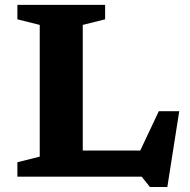

<svg xmlns="http://www.w3.org/2000/svg" viewBox="-20 -727 782 790"><path d="M668.5 42.5H597L563 0H51.5V-59.5L143.5 -82.5V-624.5L51.5 -647.5V-707H412.5V-647.5L320.5 -624.5V-107.5H557L633.5 -269.5H717.5Z"/></svg>

Font: Newsreader 6pt SemiBold
Style: Regular
Weight: 600
Designer: Hugues Gentile
Foundry: Production Type
Version: Version 1.003; ttfautohint (v1.8.3)